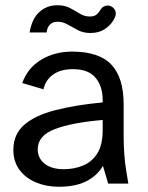

<svg xmlns="http://www.w3.org/2000/svg" viewBox="-20 -701 565 733"><path d="M204 12Q157 12 117.5 -4.5Q78 -21 54.5 -52.5Q31 -84 31 -129Q31 -188 72 -224Q113 -260 189.5 -280Q266 -300 372 -310V-319Q372 -372 344.5 -404.5Q317 -437 258 -437Q212 -437 183 -416.5Q154 -396 146 -360L65 -384Q85 -441 136.5 -472.5Q188 -504 255 -504Q358 -504 405 -454.5Q452 -405 452 -303V-187Q452 -146 454.5 -112.5Q457 -79 461.5 -51.5Q466 -24 470 0H393L373 -68Q352 -31 310.5 -9.5Q269 12 204 12ZM223 -55Q263 -55 297 -69Q331 -83 351.5 -115.5Q372 -148 372 -204V-243Q254 -233 189 -208Q124 -183 124 -131Q124 -97 150.5 -76Q177 -55 223 -55ZM325 -575Q298 -575 277 -586Q256 -597 238 -607.5Q220 -618 200 -618Q182 -618 171 -607.5Q160 -597 158 -577H93Q102 -630 130.5 -655.5Q159 -681 199 -681Q227 -681 247 -670.5Q267 -660 284.5 -649Q302 -638 323 -638Q338 -638 346.5 -644Q355 -650 362 -661Q368 -672 376 -676Q384 -680 391 -680Q403 -680 412.5 -671Q422 -662 422 -649Q422 -638 411 -620.5Q400 -603 378.5 -589Q357 -575 325 -575Z"/></svg>

Font: Atkinson Hyperlegible Next
Style: Regular
Weight: 400
Designer: Elliott Scott, Megan Eiswerth, Linus Boman, Theodore Petrosky, Letters from Sweden
Foundry: Applied Design Works, Letters from Sweden
Version: Version 2.001